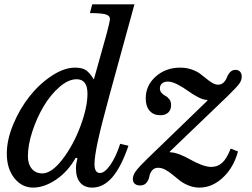

<svg xmlns="http://www.w3.org/2000/svg" viewBox="-20 -850 1157 880"><path d="M410.2 -485.8 467.8 -691.9Q483.9 -751.5 483.9 -763.2Q483.9 -778.3 463.9 -784.2Q443.8 -790 392.1 -790L402.8 -830.1H596.2L484.9 -424.8Q443.8 -274.4 428.5 -203.1Q413.1 -131.8 413.1 -98.1Q413.1 -57.1 438 -57.1Q460 -57.1 485.8 -94.2Q511.7 -131.3 530.8 -190.9L568.8 -182.1Q535.2 -84 494.4 -37.1Q453.6 9.8 402.8 9.8Q366.7 9.8 347.4 -13.2Q328.1 -36.1 328.1 -79.1Q328.1 -98.6 335 -125L327.1 -127Q291 -63 236.8 -26.6Q182.6 9.8 131.8 9.8Q80.1 9.8 45.7 -33.7Q11.2 -77.1 11.2 -146Q11.2 -209.5 41 -280.8Q70.8 -352.1 115.7 -408.7Q160.6 -465.3 217.3 -502.7Q273.9 -540 324.2 -540Q356.9 -540 374.3 -528.1Q391.6 -516.1 410.2 -485.8ZM331.1 -486.8Q293.5 -486.8 252.4 -451.2Q211.4 -415.5 180.2 -363Q148.9 -310.5 128.4 -248Q107.9 -185.5 107.9 -133.8Q107.9 -98.1 125.7 -76.7Q143.6 -55.2 173.8 -55.2Q216.8 -55.2 266.6 -120.1Q316.4 -185.1 348.6 -271.5Q380.9 -357.9 380.9 -420.9Q380.9 -486.8 331.1 -486.8ZM1022 -408.2 757.8 -154.8 759.8 -151.9Q779.3 -151.9 805.4 -141.4Q831.5 -130.9 853 -118.4Q874.5 -106 901.1 -95.5Q927.7 -85 948.2 -85Q977.5 -85 998.5 -104Q1019.5 -123 1037.1 -168.9L1070.8 -155.8Q1050.8 -82 1001.7 -36.1Q952.6 9.8 894 9.8Q868.7 9.8 845.2 0.5Q821.8 -8.8 804.4 -22.2Q787.1 -35.6 771.2 -49.1Q755.4 -62.5 738.3 -71.8Q721.2 -81.1 705.1 -81.1Q686.5 -81.1 676.8 -68.4Q667 -55.7 664.3 -40.5Q661.6 -25.4 651.6 -12.7Q641.6 0 622.1 0Q606.4 0 597.7 -7.8Q588.9 -15.6 588.9 -29.8Q588.9 -47.4 603.3 -66.7Q617.7 -85.9 654.8 -122.1L931.2 -389.2L929.2 -392.1Q911.6 -392.1 886.7 -405.3Q861.8 -418.5 840.6 -434.1Q819.3 -449.7 793.7 -462.9Q768.1 -476.1 749 -476.1Q732.4 -476.1 722.7 -467.5Q712.9 -459 712.9 -444.8Q712.9 -432.6 720.9 -423.8Q729 -415 738.5 -410.4Q748 -405.8 756.1 -395Q764.2 -384.3 764.2 -368.2Q764.2 -346.7 751 -334.2Q737.8 -321.8 714.8 -321.8Q683.6 -321.8 665.8 -342.3Q647.9 -362.8 647.9 -398.9Q647.9 -458.5 693.8 -499.3Q739.7 -540 806.2 -540Q833.5 -540 857.2 -532Q880.9 -523.9 896.5 -512.5Q912.1 -501 925.8 -489.5Q939.5 -478 953.1 -470Q966.8 -461.9 980 -461.9Q995.1 -461.9 1005.4 -472.4Q1015.6 -482.9 1020.3 -495.8Q1024.9 -508.8 1034.7 -519.3Q1044.4 -529.8 1059.1 -529.8Q1072.8 -529.8 1080.3 -521.5Q1087.9 -513.2 1087.9 -499Q1087.9 -481.9 1076.7 -466.3Q1065.4 -450.7 1022 -408.2Z"/></svg>

Font: Libre Baskerville
Style: Italic
Weight: 400
Designer: Pablo Impallari, Rodrigo Fuenzalida
Foundry: Pablo Impallari, Rodrigo Fuenzalida
Version: Version 1.000